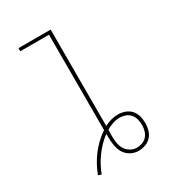

<svg xmlns="http://www.w3.org/2000/svg" viewBox="-182 -837 864 957"><g transform="rotate(-30 250.0 -358.5)"><path d="M119 18 101 12Q111 -15 125 -40.5Q139 -66 156.5 -89Q174 -112 195 -132Q216 -152 240 -168Q240 -170 240 -171.5Q240 -173 240 -175V-717H75V-735H260V-180Q278 -190 298 -195.5Q318 -201 339 -201Q359 -201 378.5 -194Q398 -187 411.5 -172Q425 -157 430.5 -137Q436 -117 436 -97Q436 -76 430.5 -56Q425 -36 411.5 -21Q398 -6 378.5 1Q359 8 338 8Q321 8 304.5 1.5Q288 -5 275.5 -16.5Q263 -28 255.5 -44Q248 -60 245 -77Q242 -94 241 -111Q240 -128 240 -146Q199 -115 168 -72.5Q137 -30 119 18ZM338 -10Q355 -10 371 -16Q387 -22 397.5 -34.5Q408 -47 412.5 -63.5Q417 -80 417 -96Q417 -113 412.5 -129.5Q408 -146 397.5 -158.5Q387 -171 370.5 -177Q354 -183 338 -183Q317 -183 297 -176Q277 -169 260 -159Q260 -151 259.5 -143Q259 -135 259 -127Q259 -107 261.5 -87Q264 -67 273.5 -49.5Q283 -32 300.5 -21Q318 -10 338 -10Z"/></g></svg>

Font: Iosevka SS04 Thin
Style: Regular
Weight: 100
Monospace: yes
Designer: Belleve Invis
Foundry: Belleve Invis
Version: Version 19.0.0; ttfautohint (v1.8.4)